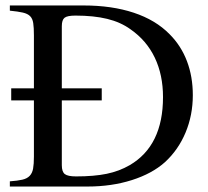

<svg xmlns="http://www.w3.org/2000/svg" viewBox="-20 -682 762 702"><path d="M21 -315V-359H104V-553Q104 -581 101.5 -597.5Q99 -614 90 -623Q81 -632 63.5 -636Q46 -640 16 -643V-662H286Q389 -662 469 -635.5Q549 -609 600 -557Q642 -515 663.5 -458.5Q685 -402 685 -334Q685 -261 658.5 -197.5Q632 -134 583 -89Q536 -47 462 -23.5Q388 0 300 0H16V-19Q44 -21 61.5 -25Q79 -29 88.5 -39Q98 -49 101 -65.5Q104 -82 104 -109V-315ZM352 -315H206V-78Q206 -54 217 -45.5Q228 -37 258 -37Q324 -37 370 -46.5Q416 -56 454 -78Q576 -149 576 -327Q576 -408 546 -471Q516 -534 457 -575Q421 -601 372 -613Q323 -625 256 -625Q226 -625 216 -617Q206 -609 206 -586V-359H352Z"/></svg>

Font: Klingon pIqaD HaSta
Style: Regular
Weight: 400
Width: 0
Designer: Mike Neff (qa'vaj)
Foundry: Mike Neff and Michael Everson
Version: Version 2.003